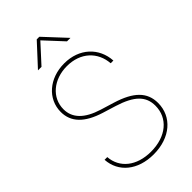

<svg xmlns="http://www.w3.org/2000/svg" viewBox="-288 -1034 1126 1126"><g transform="rotate(-45 275.0 -471.0)"><path d="M272.5 10.7C410.6 10.7 503.9 -70.8 503.9 -184.6C503.9 -273.9 446.8 -330.6 321.3 -369.1L238.3 -394.5C135.3 -426.3 85 -478 85 -550.8C85 -646.5 167.5 -715.8 278.3 -715.8C391.1 -715.8 464.4 -645 471.7 -545.9H494.1C487.3 -657.7 402.8 -738.3 278.3 -738.3C154.3 -738.3 62.5 -658.2 62.5 -550.8C62.5 -466.8 118.7 -408.7 233.4 -373L315.4 -347.7C433.1 -311 481.4 -262.7 481.4 -184.6C481.4 -81.5 397.9 -11.7 272.5 -11.7C152.8 -11.7 75.2 -76.2 68.4 -170.9H45.9C52.7 -63.5 140.1 10.7 272.5 10.7ZM169.9 -817.9 274.9 -932.6 381.3 -817.9H409.7V-818.4L285.6 -951.7H264.2L141.1 -818.4V-817.9Z"/></g></svg>

Font: Raveo Display Display Thin
Style: Regular
Weight: 100
Designer: Jakub Foglar, Rasmus Andersson (Inter)
Foundry: Jakubfoglar.com
Version: Version 1.100;Glyphs 3.2.3 (3260)